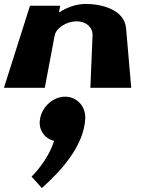

<svg xmlns="http://www.w3.org/2000/svg" viewBox="-34 -445 715 973"><path d="M-14 0H193L243 -265C250 -303 304 -337 353 -337C406 -337 437 -303 435 -265L424 0H631L605 -301C597 -396 482 -425 401 -425C353 -425 306 -408 267 -383H265L271 -416H118ZM295 45C238 45 180 93 169 157C159 211 190 256 240 269C208 372 126 450 126 450L178 508C285 413 391 289 398 157C401 93 356 45 295 45Z"/></svg>

Font: Hussar Milosc
Style: Bold
Weight: 700
Foundry: Cannot Into Space Fonts
Version: Version 1.02